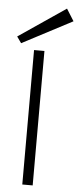

<svg xmlns="http://www.w3.org/2000/svg" viewBox="-72 -908 387 939"><g transform="rotate(5 121.0 -438.0)"><path d="M75 0V-660H126V0ZM9 -688 -13 -719 218 -876 255 -817Z"/></g></svg>

Font: Lil Grotesk Light
Style: Regular
Weight: 300
Designer: Bastien Sozeau
Foundry: NBR — Bastien Sozeau
Version: Version 3.003; ttfautohint (v1.8.4.7-5d5b);gftools[0.9.33]